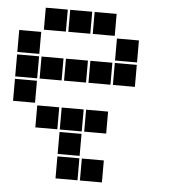

<svg xmlns="http://www.w3.org/2000/svg" viewBox="-51 -542 701 783"><g transform="rotate(5 300.0 -150.0)"><path d="M106 -495Q105 -495 105 -495Q105 -495 105 -494V-406Q105 -405 105 -405Q105 -405 106 -405H194Q195 -405 195 -405Q195 -405 195 -406V-494Q195 -495 195 -495Q195 -495 194 -495ZM206 -495Q205 -495 205 -495Q205 -495 205 -494V-406Q205 -405 205 -405Q205 -405 206 -405H294Q295 -405 295 -405Q295 -405 295 -406V-494Q295 -495 295 -495Q295 -495 294 -495ZM306 -495Q305 -495 305 -495Q305 -495 305 -494V-406Q305 -405 305 -405Q305 -405 306 -405H394Q395 -405 395 -405Q395 -405 395 -406V-494Q395 -495 395 -495Q395 -495 394 -495ZM6 -395Q5 -395 5 -395Q5 -395 5 -394V-306Q5 -305 5 -305Q5 -305 6 -305H94Q95 -305 95 -305Q95 -305 95 -306V-394Q95 -395 95 -395Q95 -395 94 -395ZM406 -395Q405 -395 405 -395Q405 -395 405 -394V-306Q405 -305 405 -305Q405 -305 406 -305H494Q495 -305 495 -305Q495 -305 495 -306V-394Q495 -395 495 -395Q495 -395 494 -395ZM6 -295Q5 -295 5 -295Q5 -295 5 -294V-206Q5 -205 5 -205Q5 -205 6 -205H94Q95 -205 95 -205Q95 -205 95 -206V-294Q95 -295 95 -295Q95 -295 94 -295ZM106 -295Q105 -295 105 -295Q105 -295 105 -294V-206Q105 -205 105 -205Q105 -205 106 -205H194Q195 -205 195 -205Q195 -205 195 -206V-294Q195 -295 195 -295Q195 -295 194 -295ZM206 -295Q205 -295 205 -295Q205 -295 205 -294V-206Q205 -205 205 -205Q205 -205 206 -205H294Q295 -205 295 -205Q295 -205 295 -206V-294Q295 -295 295 -295Q295 -295 294 -295ZM306 -295Q305 -295 305 -295Q305 -295 305 -294V-206Q305 -205 305 -205Q305 -205 306 -205H394Q395 -205 395 -205Q395 -205 395 -206V-294Q395 -295 395 -295Q395 -295 394 -295ZM406 -295Q405 -295 405 -295Q405 -295 405 -294V-206Q405 -205 405 -205Q405 -205 406 -205H494Q495 -205 495 -205Q495 -205 495 -206V-294Q495 -295 495 -295Q495 -295 494 -295ZM6 -195Q5 -195 5 -195Q5 -195 5 -194V-106Q5 -105 5 -105Q5 -105 6 -105H94Q95 -105 95 -105Q95 -105 95 -106V-194Q95 -195 95 -195Q95 -195 94 -195ZM106 -95Q105 -95 105 -95Q105 -95 105 -94V-6Q105 -5 105 -5Q105 -5 106 -5H194Q195 -5 195 -5Q195 -5 195 -6V-94Q195 -95 195 -95Q195 -95 194 -95ZM206 -95Q205 -95 205 -95Q205 -95 205 -94V-6Q205 -5 205 -5Q205 -5 206 -5H294Q295 -5 295 -5Q295 -5 295 -6V-94Q295 -95 295 -95Q295 -95 294 -95ZM306 -95Q305 -95 305 -95Q305 -95 305 -94V-6Q305 -5 305 -5Q305 -5 306 -5H394Q395 -5 395 -5Q395 -5 395 -6V-94Q395 -95 395 -95Q395 -95 394 -95ZM206 5Q205 5 205 5Q205 5 205 6V94Q205 95 205 95Q205 95 206 95H294Q295 95 295 95Q295 95 295 94V6Q295 5 295 5Q295 5 294 5ZM206 105Q205 105 205 105Q205 105 205 106V194Q205 195 205 195Q205 195 206 195H294Q295 195 295 195Q295 195 295 194V106Q295 105 295 105Q295 105 294 105ZM306 105Q305 105 305 105Q305 105 305 106V194Q305 195 305 195Q305 195 306 195H394Q395 195 395 195Q395 195 395 194V106Q395 105 395 105Q395 105 394 105Z"/></g></svg>

Font: Doto Black
Style: Regular
Weight: 900
Version: Version 1.000